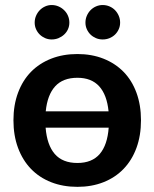

<svg xmlns="http://www.w3.org/2000/svg" viewBox="-20 -736 614 764"><path d="M161.5 -228Q167 -159 198 -123.2Q229 -87.5 288 -87.5Q346 -87.5 376.8 -123.2Q407.5 -159 412.5 -228ZM412 -293Q405.5 -358.5 374.8 -392.5Q344 -426.5 288 -426.5Q230.5 -426.5 199.5 -392.5Q168.5 -358.5 162 -293ZM288 -521Q345 -521 391.8 -502.5Q438.5 -484 471.8 -450Q505 -416 523 -367Q541 -318 541 -257.5Q541 -196.5 523 -147.5Q505 -98.5 471.8 -64Q438.5 -29.5 391.8 -11Q345 7.5 288 7.5Q230.5 7.5 183.5 -11Q136.5 -29.5 103.2 -64Q70 -98.5 51.8 -147.5Q33.5 -196.5 33.5 -257.5Q33.5 -318 51.8 -367Q70 -416 103.2 -450Q136.5 -484 183.5 -502.5Q230.5 -521 288 -521ZM256 -646Q256 -632 250.5 -619.8Q245 -607.5 235.2 -598.5Q225.5 -589.5 212.8 -584.2Q200 -579 185.5 -579Q172 -579 159.8 -584.2Q147.5 -589.5 138.2 -598.5Q129 -607.5 123.5 -619.8Q118 -632 118 -646Q118 -660.5 123.5 -673.2Q129 -686 138.2 -695.5Q147.5 -705 159.8 -710.5Q172 -716 185.5 -716Q200 -716 212.8 -710.5Q225.5 -705 235.2 -695.5Q245 -686 250.5 -673.2Q256 -660.5 256 -646ZM458 -646Q458 -632 452.5 -619.8Q447 -607.5 437.8 -598.5Q428.5 -589.5 415.8 -584.2Q403 -579 388.5 -579Q374.5 -579 362 -584.2Q349.5 -589.5 340.2 -598.5Q331 -607.5 325.5 -619.8Q320 -632 320 -646Q320 -660.5 325.5 -673.2Q331 -686 340.2 -695.5Q349.5 -705 362 -710.5Q374.5 -716 388.5 -716Q403 -716 415.8 -710.5Q428.5 -705 437.8 -695.5Q447 -686 452.5 -673.2Q458 -660.5 458 -646Z"/></svg>

Font: Lato 2
Style: Bold
Weight: 700
Designer: Lukasz Dziedzic with Adam Twardoch and Botio Nikoltchev
Foundry: tyPoland Lukasz Dziedzic
Version: Version 2.015; 2015-08-06; http://www.latofonts.com/